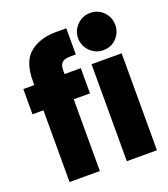

<svg xmlns="http://www.w3.org/2000/svg" viewBox="-134 -826 810 923"><g transform="rotate(-20 271.0 -365.0)"><path d="M63 0V-367H7V-496H63V-515Q63 -617 114.5 -658.5Q166 -700 250 -700H301V-566H273Q244 -566 231 -554.5Q218 -543 218 -517V-496H301V-367H218V0ZM356 0V-496H510V0ZM433 -540Q394 -540 366 -568Q338 -596 338 -635Q338 -674 366 -702Q394 -730 433 -730Q474 -730 501 -702Q528 -674 528 -635Q528 -596 501 -568Q474 -540 433 -540Z"/></g></svg>

Font: Rethink Sans ExtraBold
Style: Regular
Weight: 800
Designer: The Rethink Sans project authors (Hans Thiessen). DM Sans designed by Colophon Foundry.
Foundry: Rethink Communications LLC
Version: Version 1.001